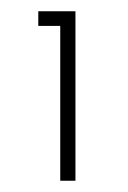

<svg xmlns="http://www.w3.org/2000/svg" viewBox="-20 -722 228 341"><path d="M87 -676V-401H114V-702H48V-676Z"/></svg>

Font: Josefin Sans
Style: Regular
Weight: 400
Designer: Santiago Orozco
Foundry: Typemade
Version: 1.000